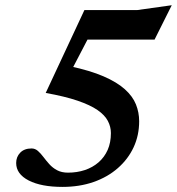

<svg xmlns="http://www.w3.org/2000/svg" viewBox="-20 -722 694 754"><path d="M279 -566.5 352.5 -622 241 -408 254 -462Q334 -445 386.5 -422.2Q439 -399.5 470 -371.8Q501 -344 513.8 -312.2Q526.5 -280.5 526.5 -246Q526.5 -190.5 504.8 -143.8Q483 -97 442.8 -61.8Q402.5 -26.5 347.2 -7.2Q292 12 225.5 12Q142 12 92.8 -13.2Q43.5 -38.5 43.5 -82Q43.5 -106 59.5 -122.5Q75.5 -139 104 -139Q118 -139 129 -129.2Q140 -119.5 150.5 -105.5Q161 -91.5 173.8 -77.2Q186.5 -63 204.2 -53.5Q222 -44 247 -44Q282.5 -44 313.2 -54.2Q344 -64.5 367 -84.5Q390 -104.5 402.8 -133.2Q415.5 -162 415.5 -199.5Q415.5 -224.5 403.5 -247.2Q391.5 -270 363 -289.8Q334.5 -309.5 284.8 -326.5Q235 -343.5 159.5 -357L311.5 -682.5H519L654.5 -701.5L587 -566.5Z"/></svg>

Font: Newsreader SemiBold
Style: Italic
Weight: 600
Italic angle: -17°
Designer: Hugues Gentile
Foundry: Production Type
Version: Version 1.003